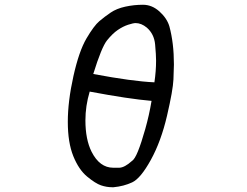

<svg xmlns="http://www.w3.org/2000/svg" viewBox="-20 -772 1040 807"><path d="M457 15H452Q428 15 404.5 7Q381 -1 346 -30Q311 -59 288 -116Q265 -173 265 -260Q265 -346 288.5 -451.5Q312 -557 343.5 -610.5Q375 -664 397.5 -683Q420 -702 445 -719Q470 -736 506.5 -744Q543 -752 581 -752Q619 -752 650.5 -723.5Q682 -695 692 -661Q711 -591 711 -501Q711 -483 709 -438Q707 -393 682 -285.5Q657 -178 614 -100Q571 -22 535.5 -5.5Q500 11 457 15ZM482 -67Q504 -68 534 -95Q546 -102 560 -136.5Q574 -171 590.5 -229.5Q607 -288 617 -348Q522 -356 357 -387Q339 -327 339 -266Q339 -186 365 -134Q399 -67 456 -67ZM629 -426Q636 -473 636 -517Q636 -541 632 -585Q628 -629 597 -656Q574 -675 550 -675Q540 -675 518.5 -668Q497 -661 475 -646Q453 -631 430 -602.5Q407 -574 372 -461Q537 -430 629 -426Z"/></svg>

Font: Xiaolai SC
Style: Regular
Weight: 400
Designer: Nozomi Seto 瀬戸のぞみ
Version: Version 3.11;December 4, 2020;FontCreator 13.0.0.2613 64-bit